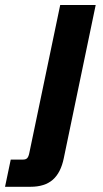

<svg xmlns="http://www.w3.org/2000/svg" viewBox="-99 -547 407 758"><path d="M-79.1 190.4 -56.6 83H-7.8Q2.9 83 8.3 77.4Q13.7 71.8 16.6 57.6L138.7 -527.3H278.8L152.8 77.6Q141.1 134.8 109.4 162.6Q77.6 190.4 21.5 190.4Z"/></svg>

Font: Schibsted Grotesk
Style: Bold Italic
Weight: 700
Italic angle: -12°
Designer: Bakken & Baeck AS, Henrik Kongsvoll
Foundry: Schibsted ASA
Version: Version 1.100;gftools[0.9.25]